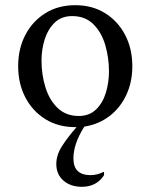

<svg xmlns="http://www.w3.org/2000/svg" viewBox="-20 -480 580 740"><path d="M270 10Q204 10 154.5 -21Q105 -52 77.5 -105Q50 -158 50 -225Q50 -292 77.5 -345Q105 -398 154.5 -429Q204 -460 270 -460Q336 -460 385.5 -429Q435 -398 462.5 -345Q490 -292 490 -225Q490 -164 467 -114.5Q444 -65 402.5 -33Q361 -1 305 8Q283 43 273 73Q263 103 263 130Q263 164 280 179.5Q297 195 328 195Q339 195 351.5 192.5Q364 190 378 183H381V195Q368 216 346.5 228Q325 240 296 240Q252 240 224.5 216Q197 192 197 152Q197 118 218.5 84Q240 50 275 10ZM284 -33Q324 -33 350 -58Q376 -83 388 -122.5Q400 -162 400 -205Q400 -258 385.5 -307Q371 -356 339.5 -387Q308 -418 258 -418Q217 -418 191 -393Q165 -368 152.5 -329Q140 -290 140 -246Q140 -193 155 -144Q170 -95 202 -64Q234 -33 284 -33Z"/></svg>

Font: Spectral
Style: Regular
Weight: 400
Designer: Jean-Baptiste Levee
Foundry: Production Type
Version: Version 2.001